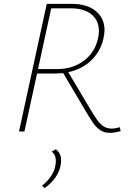

<svg xmlns="http://www.w3.org/2000/svg" viewBox="-20 -678 667 990"><path d="M602 -2Q571 7 547 7Q518 7 497.5 -6.5Q477 -20 460.5 -43.5Q444 -67 414 -118L403 -137L306 -301Q282 -299 270 -299H171L106 0H78L221 -658H351Q429 -658 474 -621Q519 -584 519 -522Q519 -503 512 -473Q495 -408 447.5 -364Q400 -320 332 -306L427 -146Q462 -87 478 -64Q494 -41 512 -28Q530 -15 555 -15Q574 -15 598 -22ZM277 -322Q354 -322 410.5 -363.5Q467 -405 484 -474Q490 -497 490 -518Q490 -572 452 -603.5Q414 -635 346 -635H244L176 -322ZM295 149Q295 162 292 177Q286 209 264 239.5Q242 270 209 292L197 279Q223 259 241.5 232.5Q260 206 265 178Q268 165 268 152Q268 119 246 104L268 92Q295 111 295 149Z"/></svg>

Font: Ysabeau Infant Extralight
Style: Italic
Weight: 200
Italic angle: -12°
Designer: Christian Thalmann (Catharsis Fonts)
Version: Version 0.003